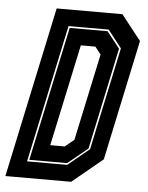

<svg xmlns="http://www.w3.org/2000/svg" viewBox="-71 -742 604 784"><g transform="rotate(5 231.0 -350.0)"><path d="M-19.5 0 129.5 -700H399L480 -597L375 -103L250 0ZM63.5 -67.5H228L315.5 -139.5L405 -560.5L348.5 -632.5H184ZM72 -74.5 189.5 -625.5H344.5L397.5 -558.5L309 -141.5L227 -74.5ZM152 -141.5H211.5L248.5 -172L324.5 -528L300.5 -558.5H241Z"/></g></svg>

Font: Tourney Condensed ExtraBold
Style: Italic
Weight: 800
Width: 3
Italic angle: -12°
Designer: Tyler Finck
Foundry: Etcetera Type Co
Version: Version 1.010; ttfautohint (v1.8.3)